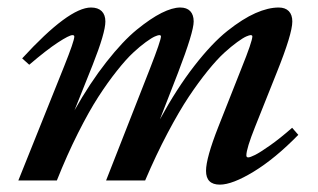

<svg xmlns="http://www.w3.org/2000/svg" viewBox="-20 -485 855 516"><path d="M29.3 0 152.3 -306.6Q179.7 -375 179.7 -386.7Q179.7 -390.6 174.8 -390.6Q166 -390.6 135.7 -370.8Q105.5 -351.1 58.6 -311L39.6 -328.1Q165 -464.8 224.6 -464.8Q243.2 -464.8 253.2 -455.1Q263.2 -445.3 263.2 -427.2Q263.2 -397 229 -310.5L180.2 -188.5Q221.7 -262.2 266.1 -318.6Q310.5 -375 347.7 -405.3Q384.8 -435.5 414.1 -450.2Q443.4 -464.8 464.4 -464.8Q481.9 -464.8 491.2 -455.1Q500.5 -445.3 500.5 -427.2Q500.5 -398.9 458.5 -289.6L409.7 -164.1Q454.6 -246.6 502.2 -307.9Q549.8 -369.1 591.1 -401.9Q632.3 -434.6 666.5 -449.7Q700.7 -464.8 729 -464.8Q746.6 -464.8 756.1 -455.1Q765.6 -445.3 765.6 -427.2Q765.6 -394 723.6 -289.6L665.5 -144Q642.1 -85.4 642.1 -67.4Q642.1 -62 647 -62Q652.3 -62 665.5 -68.6Q678.7 -75.2 705.8 -94.2Q732.9 -113.3 765.1 -141.6L781.7 -122.6Q719.7 -59.1 662.1 -23.9Q604.5 11.2 570.8 11.2Q533.7 11.2 533.7 -25.9Q533.7 -60.1 566.9 -144.5L628.9 -301.3Q658.2 -374 658.2 -387.2Q658.2 -390.6 653.3 -390.6Q650.4 -390.6 641.8 -387Q633.3 -383.3 617.4 -371.8Q601.6 -360.4 582.5 -343Q563.5 -325.7 538.3 -294.7Q513.2 -263.7 487.3 -224.9Q461.4 -186 430.4 -127.4Q399.4 -68.8 370.1 0H265.1L383.3 -301.3Q412.6 -376.5 412.6 -387.2Q412.6 -390.6 407.7 -390.6Q404.8 -390.6 396.2 -387Q387.7 -383.3 371.8 -371.8Q356 -360.4 337.4 -343Q318.8 -325.7 294.2 -294.7Q269.5 -263.7 244.4 -224.9Q219.2 -186 189.7 -127.4Q160.2 -68.8 132.8 0Z"/></svg>

Font: Elstob 6pt SemiBold
Style: Italic
Weight: 600
Italic angle: -20°
Designer: Peter S. Baker
Version: Version 1.015